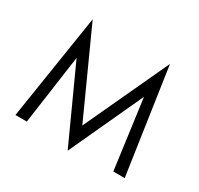

<svg xmlns="http://www.w3.org/2000/svg" viewBox="-153 -896 1156 1113"><g transform="rotate(30 424.5 -339.0)"><path d="M167 -704.6 422.9 -141.1 684.6 -704.6 788.1 0H711.9L649.4 -463.9L422.4 27.8L198.2 -463.9L132.8 0H56.6Z"/></g></svg>

Font: NMS Futura Pro Book
Style: Regular
Weight: 400
Designer: Blend3rman
Version: Version 0.1